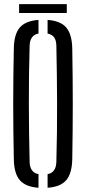

<svg xmlns="http://www.w3.org/2000/svg" viewBox="-20 -903 417 930"><path d="M166.5 6.5Q103.5 2 75.8 -30.5Q48 -63 47 -131.5Q44 -269.5 44 -400Q44 -530.5 47 -668.5Q48 -737 75.8 -769.5Q103.5 -802 166.5 -806.5V-740.5Q125 -733 123.5 -681Q119.5 -543.5 119.8 -402Q120 -260.5 123.5 -119Q125 -67 166.5 -59.5ZM210.5 6.5V-59.5Q251.5 -67 253 -119Q257 -260.5 256.5 -402Q256 -543.5 253 -681Q252.5 -708 242.2 -722Q232 -736 210.5 -740.5V-806.5Q273.5 -802 301 -769.5Q328.5 -737 330 -668.5Q332.5 -530 332.5 -399.8Q332.5 -269.5 330 -131.5Q328.5 -63 301 -30.5Q273.5 2 210.5 6.5ZM72.5 -883H303.5V-840H72.5Z"/></svg>

Font: Big Shoulders Stencil Display Medium
Style: Regular
Weight: 500
Designer: Patric King
Foundry: XO Type Co
Version: Version 1.000